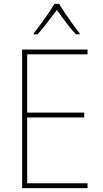

<svg xmlns="http://www.w3.org/2000/svg" viewBox="-20 -969 528 989"><path d="M431 0H94V-714H431V-689H120V-389H414V-364H120V-25H431ZM285 -949Q297 -928 316.5 -899Q336 -870 356 -842.5Q376 -815 390 -798V-792H371Q346 -819 319.5 -854Q293 -889 273 -918Q252 -890 225 -854.5Q198 -819 173 -792H154V-798Q170 -818 190 -845Q210 -872 229 -900Q248 -928 260 -949Z"/></svg>

Font: Noto Sans Khmer SemiCondensed Thin
Style: Regular
Weight: 250
Width: 4
Designer: Danh Hong and the Monotype Design Team
Foundry: Monotype Imaging Inc.
Version: Version 2.004